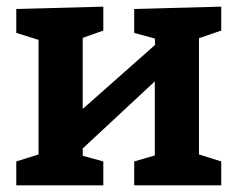

<svg xmlns="http://www.w3.org/2000/svg" viewBox="-20 -558 714 578"><path d="M29 0V-72L96 -93V-438L29 -459V-531L291 -538V-466L229 -444V-230L447 -423L446 -442L384 -459V-531L646 -538V-466L579 -443V-93L646 -72V0H384V-72L446 -90V-313L229 -111V-89L291 -72V0Z"/></svg>

Font: Bitter
Style: Bold
Weight: 700
Designer: Sol Matas, and Bitter project Authors
Foundry: Sol Matas
Version: Version 2.001